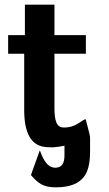

<svg xmlns="http://www.w3.org/2000/svg" viewBox="-20 -623 470 825"><path d="M15 -392V-472H87V-603H214V-472H349V-392H214V-156Q214 -117 222.5 -96Q231 -75 256 -75Q290 -75 316.5 -93Q343 -111 348 -111L356 -81Q367 -41 367 -31V29Q367 82 354 113Q326 182 220 182Q180 182 157 168.5Q134 155 113 129L151 23Q171 78 194 91Q210 100 225 97Q257 93 257 45V3Q234 8 209 10Q186 10 179 9Q84 3 84 -150V-392Z"/></svg>

Font: Coval
Style: ExtraBold
Weight: 800
Foundry: Context Ltd
Version: Version 001.000